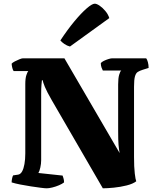

<svg xmlns="http://www.w3.org/2000/svg" viewBox="-20 -1020 871 1040"><path d="M233 0Q224 0 200.5 -3Q177 -6 147.5 -10.5Q118 -15 90 -20.5Q62 -26 43 -32Q43 -42 45.5 -53.5Q48 -65 51 -70L78 -74Q91 -76 99.5 -91Q108 -106 112.5 -131.5Q117 -157 117 -189V-564Q117 -596 123 -613.5Q129 -631 133 -635H54Q50 -640 47 -651Q44 -662 43 -675Q48 -681 60.5 -687.5Q73 -694 85.5 -699Q98 -704 103 -704H329L628 -191Q624 -212 622 -236.5Q620 -261 620 -311V-563Q620 -596 625.5 -615Q631 -634 637 -638H537Q534 -643 530 -654Q526 -665 526 -678Q530 -684 542 -690Q554 -696 567 -700Q580 -704 586 -704H772Q777 -698 781 -683.5Q785 -669 785 -652L753 -642Q737 -637 726.5 -630.5Q716 -624 711 -606Q706 -588 706 -550V-170Q706 -114 710 -80.5Q714 -47 718 -38Q700 -24 666 -15.5Q632 -7 596.5 -3.5Q561 0 537 0L260 -478Q234 -523 223 -549.5Q212 -576 212 -585H207Q206 -576 204.5 -558.5Q203 -541 203 -510V-152Q203 -133 198.5 -113Q194 -93 188 -83L319 -69Q320 -66 323.5 -55.5Q327 -45 327 -32Q317 -24 299.5 -16.5Q282 -9 263.5 -4.5Q245 0 233 0ZM359 -768Q343 -772 328.5 -782Q314 -792 307 -801Q346 -860 383 -904.5Q420 -949 449.5 -974.5Q479 -1000 493 -1000Q504 -1000 520 -989Q536 -978 551 -960Q566 -942 572 -922Z"/></svg>

Font: Texturina Medium 12pt Black
Style: Regular
Weight: 900
Version: Version 1.002